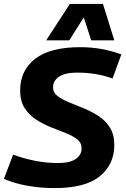

<svg xmlns="http://www.w3.org/2000/svg" viewBox="-41 -951 642 981"><path d="M579 -673 534 -550Q452 -580 353 -580Q292 -580 261 -559.5Q230 -539 230 -504Q230 -478 252.5 -460.5Q275 -443 311 -428.5Q347 -414 387 -397.5Q427 -381 462.5 -358Q498 -335 520.5 -299.5Q543 -264 543 -210Q543 -111 469 -50.5Q395 10 239 10Q165 10 98.5 -2Q32 -14 -21 -37L26 -161Q83 -140 140.5 -129Q198 -118 255 -118Q317 -118 346.5 -139Q376 -160 376 -193Q376 -221 353.5 -239Q331 -257 295 -271Q259 -285 219 -301Q179 -317 143.5 -340Q108 -363 85 -398.5Q62 -434 62 -489Q62 -591 138.5 -650.5Q215 -710 369 -710Q426 -710 478 -700.5Q530 -691 579 -673ZM195 -745 316 -931H485L543 -745H425L387 -862L313 -745Z"/></svg>

Font: Georama
Style: Bold Italic
Weight: 700
Italic angle: -9°
Designer: Jean-Baptiste Levee
Foundry: Production Type
Version: Version 1.000